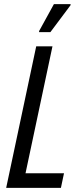

<svg xmlns="http://www.w3.org/2000/svg" viewBox="-20 -913 374 933"><path d="M10 0 156 -688H235L104 -71H291L276 0ZM170 -757V-762L242 -893H323V-888L225 -757Z"/></svg>

Font: Saira Condensed
Style: Italic
Weight: 400
Width: 3
Italic angle: -12°
Designer: Hector Gatti with collaboration of the Omnibus-Type team
Foundry: Omnibus-Type
Version: Version 1.100